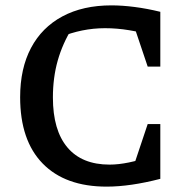

<svg xmlns="http://www.w3.org/2000/svg" viewBox="-20 -686 704 715"><path d="M377 9Q223 9 139 -77Q55 -163 55 -324Q55 -431 95.5 -507.5Q136 -584 212.5 -625Q289 -666 395 -666Q435 -666 481.5 -660Q528 -654 577 -642L550 -553Q506 -566 461 -573.5Q416 -581 371 -581Q328 -581 286 -572.5Q244 -564 203 -547L249 -582Q213 -524 195 -460.5Q177 -397 177 -323Q177 -201 231 -137Q285 -73 388 -73Q421 -73 460 -81Q499 -89 545 -105L577 -20Q465 9 377 9ZM461 -18 530 -224H577V-20ZM530 -438 461 -643 577 -642V-438Z"/></svg>

Font: Piazzolla 24pt SemiBold
Style: Regular
Weight: 600
Designer: Juan Pablo del Peral
Foundry: Huerta Tipografica
Version: Version 2.005